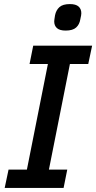

<svg xmlns="http://www.w3.org/2000/svg" viewBox="-20 -922 472 942"><path d="M292 0H3L22 -90H112L215 -608H125L143 -698H432L413 -608H323L220 -90H310ZM302 -772Q273 -772 259.5 -784Q246 -796 246 -817Q246 -822 247 -827.5Q248 -833 250 -847Q255 -872 271.5 -887Q288 -902 323 -902Q352 -902 365.5 -890Q379 -878 379 -857Q379 -852 378 -846.5Q377 -841 374 -827Q370 -802 353.5 -787Q337 -772 302 -772Z"/></svg>

Font: IBM Plex Sans Medium
Style: Italic
Weight: 500
Italic angle: -11.31°
Designer: Mike Abbink, Paul van der Laan, Pieter van Rosmalen
Foundry: Bold Monday
Version: Version 3.201